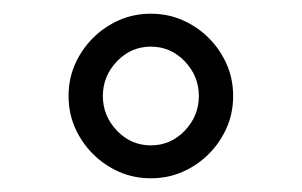

<svg xmlns="http://www.w3.org/2000/svg" viewBox="-20 -820 440 280"><path d="M320 -680Q320 -655 310.5 -633.5Q301 -612 284.5 -595.5Q268 -579 246.5 -569.5Q225 -560 200 -560Q175 -560 153.5 -569.5Q132 -579 115.5 -595.5Q99 -612 89.5 -633.5Q80 -655 80 -680Q80 -705 89.5 -726.5Q99 -748 115.5 -764.5Q132 -781 153.5 -790.5Q175 -800 200 -800Q225 -800 246.5 -790.5Q268 -781 284.5 -764.5Q301 -748 310.5 -726.5Q320 -705 320 -680ZM270 -680Q270 -709 249.5 -730.5Q229 -752 200 -752Q171 -752 150.5 -730.5Q130 -709 130 -680Q130 -651 150.5 -629.5Q171 -608 200 -608Q229 -608 249.5 -629.5Q270 -651 270 -680Z"/></svg>

Font: Gauge
Style: Regular
Weight: 400
Designer: Daniel Pimley
Foundry: Daniel Pimley
Version: Version 2.0